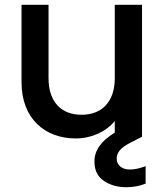

<svg xmlns="http://www.w3.org/2000/svg" viewBox="-20 -571 689 803"><path d="M70 -551V-227C70 -76 167 8 297 8C362 8 424 -20 460 -65V-16C403 18 375 58 375 104C375 141 388 168 415 186C441 203 472 212 508 212C537 212 564 207 589 197V124C565 133 543 138 523 138C490 138 468 120 468 92C468 67 484 47 525 26L574 1L573 0H574V-551H460V-244C460 -145 406 -91 321 -91C236 -91 183 -145 183 -244V-551Z"/></svg>

Font: Poppins Medium
Style: Regular
Weight: 500
Designer: Ninad Kale (Devanagari), Jonny Pinhorn (Latin)
Foundry: Indian Type Foundry
Version: 4.004